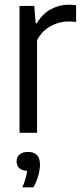

<svg xmlns="http://www.w3.org/2000/svg" viewBox="-20 -568 350 821"><path d="M63.5 0V-542.5H126.5L132.5 -468.5H137.5Q161.5 -509.5 197.8 -528.8Q234 -548 274.5 -548Q284 -548 292 -547.2Q300 -546.5 305.5 -545.5V-474Q296.5 -475.5 288.5 -475.8Q280.5 -476 270.5 -476Q232 -476 195.2 -455.5Q158.5 -435 138.5 -396V0ZM75.5 233Q85 211.5 89.5 194.5Q94 177.5 96 162.5Q51 160 51 121.5Q51 104 63.5 92.8Q76 81.5 99.5 81.5Q151 81.5 151 136Q151 157 143.5 183.2Q136 209.5 123 233Z"/></svg>

Font: Encode Sans Cnd
Style: Regular
Weight: 400
Width: 3
Designer: Multiple Designers
Foundry: Impallari Type
Version: Version 3.002; ttfautohint (v1.8.3) -l 8 -r 50 -G 200 -x 14 